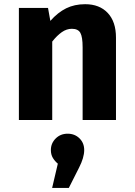

<svg xmlns="http://www.w3.org/2000/svg" viewBox="-20 -583 655 933"><path d="M71.8 0V-544.6H213.3L224.6 -481.5Q261 -522.6 301.5 -542.6Q342.1 -562.6 393.8 -562.6Q463.6 -562.6 503.6 -520Q543.6 -477.4 543.6 -400V0H381.5V-353.3Q381.5 -403.6 370.5 -423.3Q359.5 -443.1 329.2 -443.1Q303.6 -443.1 280.3 -426.7Q256.9 -410.3 233.8 -381V0ZM308.7 66.7Q343.1 66.7 366.2 89.2Q389.2 111.8 389.2 146.2Q389.2 164.6 382.8 186.2Q376.4 207.7 364.6 230.8L314.4 330.3H233.3L261 212.3Q246.7 200.5 236.9 184.4Q227.2 168.2 227.2 146.2Q227.2 113.3 250.5 90Q273.8 66.7 308.7 66.7Z"/></svg>

Font: FiraCode Nerd Font Mono
Style: Bold
Weight: 700
Monospace: yes
Designer: Carrois Corporate, Edenspiekermann AG, Nikita Prokopov
Foundry: Carrois Corporate, Edenspiekermann AG, Nikita Prokopov
Version: Version 6.002;Nerd Fonts 3.3.0